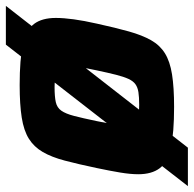

<svg xmlns="http://www.w3.org/2000/svg" viewBox="-43 -582 660 654"><g transform="rotate(-90 287.0 -255.0)"><path d="M-20 55 462 -565H594L111 55ZM249.9 8Q161.3 8 111.2 -3Q61.2 -14 40.9 -41.1Q20.5 -68.1 20.5 -114.3Q20.5 -140.7 26.3 -175.6Q32.1 -210.4 41.5 -255Q54.9 -319 66.9 -364.2Q78.8 -409.4 96.3 -439.4Q113.8 -469.4 141.5 -486.7Q169.2 -504 213.6 -511Q258 -518 324.3 -518Q412.9 -518 462.5 -507Q512.2 -496 532.6 -468.9Q552.9 -441.9 552.9 -394.7Q552.9 -368.3 548.2 -333.7Q543.5 -299 533.5 -255Q519.5 -191 506.8 -145.8Q494.1 -100.6 477.1 -70.6Q460.2 -40.6 432.6 -23.3Q404.9 -6 360.5 1Q316.2 8 249.9 8ZM257.2 -110.9Q283.2 -110.9 300 -113.5Q316.8 -116.1 327.4 -123.9Q338 -131.7 345.3 -147.6Q352.6 -163.5 359.3 -189.8Q366 -216.2 374.2 -255Q382.2 -292.3 386 -316.9Q389.9 -341.6 389.9 -358Q389.9 -375.8 382.7 -384.6Q375.6 -393.3 359.9 -396.2Q344.2 -399.1 316.9 -399.1Q284.5 -399.1 265.9 -394.9Q247.3 -390.7 237 -376.1Q226.6 -361.4 219.2 -332.9Q211.7 -304.5 201.4 -255Q193.8 -216.7 189 -191.8Q184.1 -166.9 184.1 -151Q184.1 -133.6 191 -124.9Q197.9 -116.3 213.9 -113.6Q229.9 -110.9 257.2 -110.9Z"/></g></svg>

Font: Saira Thin
Style: Italic
Weight: 100
Italic angle: -12°
Designer: Hector Gatti with collaboration of the Omnibus-Type team
Foundry: Omnibus-Type
Version: Version 1.101